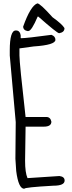

<svg xmlns="http://www.w3.org/2000/svg" viewBox="-20 -1120 438 1162"><path d="M78.1 -935.5Q102.5 -935.5 106.4 -898.4H103.5L106.4 -888.7Q139.6 -888.7 291 -909.2Q315.4 -900.4 315.4 -878.9Q315.4 -847.7 183.6 -838.9L97.7 -827.1V-784.2Q97.7 -738.3 134.8 -412.1H259.8Q285.2 -412.1 291 -383.8Q291 -353.5 245.1 -353.5H134.8V-349.6L131.8 -147.5Q131.8 -75.2 146.5 -42L339.8 -54.7Q371.1 -50.8 371.1 -27.3Q371.1 3.9 302.7 3.9Q127 13.7 127 22.5Q91.8 22.5 78.1 -85L73.2 -159.2L75.2 -380.9L39.1 -784.2V-814.5Q39.1 -935.5 75.2 -935.5ZM370.1 -950.2Q371.1 -924.8 337.9 -918.9Q326.2 -918.9 211.9 -1019.5H208Q170.9 -932.6 152.3 -932.6L149.4 -931.6Q121.1 -935.5 120.1 -959Q165 -1085 206.1 -1099.6Q222.7 -1099.6 297.9 -1015.6Q355.5 -974.6 370.1 -950.2Z"/></svg>

Font: Sue Ellen Francisco
Style: Regular
Weight: 400
Designer: Kimberly Geswein
Foundry: Kimberly Geswein
Version: Version 1.002 2007